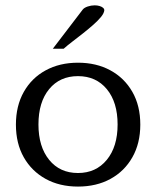

<svg xmlns="http://www.w3.org/2000/svg" viewBox="-20 -685 584 719"><path d="M272 13.7Q203.1 13.7 150.9 -15.1Q98.6 -43.9 69.1 -95.9Q39.6 -147.9 39.6 -218.3Q39.6 -288.6 69.1 -340.8Q98.6 -393.1 151.1 -421.6Q203.6 -450.2 272 -450.2Q340.8 -450.2 393.3 -421.6Q445.8 -393.1 475.6 -341.1Q505.4 -289.1 505.4 -218.3Q505.4 -148.4 475.8 -96.2Q446.3 -43.9 393.8 -15.1Q341.3 13.7 272 13.7ZM272 -37.1Q339.4 -37.1 379.9 -86.4Q420.4 -135.7 420.4 -218.8Q420.4 -302.2 380.1 -351.1Q339.8 -399.9 272 -399.9Q204.1 -399.9 164.1 -351.3Q124 -302.7 124 -218.8Q124 -135.7 164.1 -86.4Q204.1 -37.1 272 -37.1ZM177.7 -502.4 290 -649.4Q295.4 -656.2 308.3 -660.6Q321.3 -665 334.5 -665Q344.2 -665 352.5 -662.6Q360.8 -660.2 365.7 -656Q370.6 -651.9 370.6 -646.5Q369.6 -635.3 357.9 -621.1Q346.2 -606.9 328.1 -591.1Q310.1 -575.2 289.8 -559.3Q269.5 -543.5 250.5 -528.8Q231.4 -514.2 218.3 -502.4Z"/></svg>

Font: Kameron
Style: Regular
Weight: 400
Designer: Vernon Adams
Foundry: Vernon Adams
Version: Version 1.100